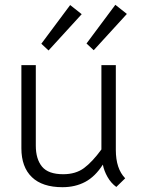

<svg xmlns="http://www.w3.org/2000/svg" viewBox="-20 -771 588 799"><path d="M69 -154V-500H129V-165Q129 -109 155 -77.5Q181 -46 243 -46Q295 -46 329.5 -71.5Q364 -97 402 -149V-500H462V-147Q462 -69 501 -29L464 7Q442 -9 427.5 -34.5Q413 -60 408 -86Q376 -36 334.5 -14Q293 8 240 8Q156 8 112.5 -34Q69 -76 69 -154ZM152 -589 272 -750 320 -712 182 -561ZM340 -590 460 -751 508 -713 370 -562Z"/></svg>

Font: Bellota Text
Style: Regular
Weight: 400
Designer: Kemie Guaida
Foundry: Kemie Guaida
Version: Version 4.001